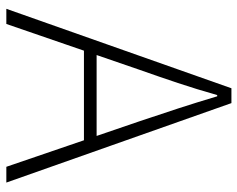

<svg xmlns="http://www.w3.org/2000/svg" viewBox="-94 -674 768 621"><g transform="rotate(90 290.5 -364.0)"><path d="M9 0 266 -728H314L571 0H520L373 -430Q351 -495 331.5 -555Q312 -615 292 -682H288Q269 -615 249 -555Q229 -495 206 -430L58 0ZM125 -251V-292H452V-251Z"/></g></svg>

Font: Noto Sans JP ExtraLight
Style: Regular
Weight: 250
Designer: Ryoko NISHIZUKA  (kana, bopomofo & ideographs); Paul D. Hunt (Latin, Greek & Cyrillic); Sandoll Communications , Soo-you
Foundry: Adobe
Version: Version 2.004-H2;hotconv 1.0.118;makeotfexe 2.5.65603